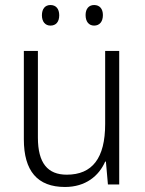

<svg xmlns="http://www.w3.org/2000/svg" viewBox="-20 -735 576 765"><path d="M147 -674C147 -649 160 -633 181 -633C203 -633 216 -648 216 -674C216 -700 203 -715 181 -715C160 -715 147 -700 147 -674ZM321 -675C321 -649 334 -633 355 -633C377 -633 390 -649 390 -675C390 -700 377 -715 355 -715C334 -715 321 -700 321 -675ZM455 -532H399V-241C399 -105 348 -39 246 -39C170 -39 131 -85 131 -187V-532H75V-180C75 -54 129 10 239 10C321 10 374 -34 399 -91H402L410 0H455Z"/></svg>

Font: Noto Sans Telugu SemiCondensed Light
Style: Regular
Weight: 300
Width: 4
Designer: Jelle Bosma - Monotype Design Team
Foundry: Monotype Imaging Inc.
Version: Version 2.005